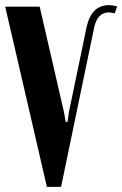

<svg xmlns="http://www.w3.org/2000/svg" viewBox="-30 -725 475 745"><path d="M124 -699.2 217.8 -292 225.1 -252H231.9L237.8 -292L306.2 -621.1Q325.2 -705.1 393.1 -705.1Q406.2 -705.1 424.8 -700.2L415 -672.9Q399.4 -676.8 392.1 -676.8Q347.2 -676.8 335 -616.2L207 0H151.9L-9.8 -699.2Z"/></svg>

Font: Moniqa Black Heading
Style: Regular
Weight: 900
Designer: Rajesh Rajput
Foundry: Rajesh Rajput
Version: Version 1.000